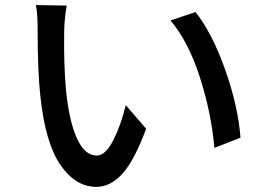

<svg xmlns="http://www.w3.org/2000/svg" viewBox="-20 -725 1040 755"><path d="M121.1 -705.1 242.2 -703.1Q232.4 -644.5 232.4 -595.7Q230.5 -472.7 239.3 -373Q251 -252 281.7 -182.6Q312.5 -113.3 360.4 -113.3Q394.5 -113.3 424.8 -172.4Q455.1 -231.4 474.6 -311.5L554.7 -218.8Q508.8 -94.7 461.9 -42.5Q415 9.8 358.4 9.8Q277.3 9.8 217.8 -76.2Q158.2 -162.1 138.7 -346.7Q127.9 -442.4 127.9 -612.3Q127.9 -672.9 121.1 -705.1ZM650.4 -644.5 749 -677.7Q815.4 -592.8 865.7 -450.2Q916 -307.6 925.8 -183.6L823.2 -143.6Q810.5 -283.2 765.6 -422.4Q720.7 -561.5 650.4 -644.5Z"/></svg>

Font: Gen Shin Gothic Monospace Medium
Style: Regular
Weight: 500
Designer: [Source Han Sans]
Ryoko NISHIZUKA  (kana & ideographs); Paul D. Hunt (Latin, Greek & Cyrillic); Wenlong ZHANG  (bopomofo
Version: Version 1.002.20150607